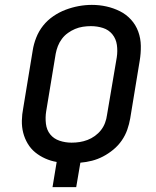

<svg xmlns="http://www.w3.org/2000/svg" viewBox="-20 -766 640 786"><path d="M195 0 212 -103Q188 -107 165.5 -117Q143 -127 124.5 -142Q106 -157 93.5 -178Q81 -199 75 -222.5Q69 -246 69.5 -272Q70 -298 75 -323L114 -560Q118 -586 128.5 -612.5Q139 -639 156.5 -661Q174 -683 198 -699.5Q222 -716 248.5 -726Q275 -736 302 -741Q329 -746 356 -746Q387 -746 416 -739.5Q445 -733 471 -720Q497 -707 516.5 -685.5Q536 -664 546 -636.5Q556 -609 556.5 -578.5Q557 -548 552 -518L513 -281Q509 -258 501 -235Q493 -212 478.5 -191Q464 -170 444 -153.5Q424 -137 402 -125.5Q380 -114 356.5 -108Q333 -102 309 -100L292 0ZM273 -182Q290 -182 306 -184.5Q322 -187 338 -193Q354 -199 368.5 -209.5Q383 -220 393.5 -233.5Q404 -247 410 -263Q416 -279 418 -295L458 -531Q462 -557 458.5 -582Q455 -607 440 -625.5Q425 -644 401.5 -651.5Q378 -659 352 -659Q336 -659 319.5 -656.5Q303 -654 287.5 -647.5Q272 -641 258 -631Q244 -621 233.5 -607Q223 -593 217 -577.5Q211 -562 208 -546L169 -310Q165 -285 168 -259.5Q171 -234 185.5 -216Q200 -198 223.5 -190Q247 -182 273 -182Z"/></svg>

Font: Iosevka Curly Medium Extended
Style: Italic
Weight: 500
Width: 7
Italic angle: -9°
Monospace: yes
Designer: Belleve Invis
Foundry: Belleve Invis
Version: Version 11.1.0; ttfautohint (v1.8.3)